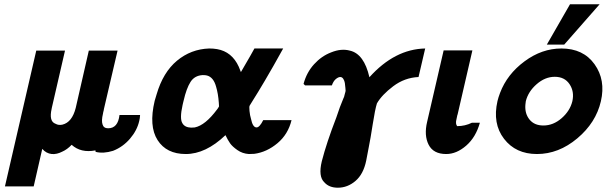

<svg xmlns="http://www.w3.org/2000/svg" viewBox="-20 -708 2828 895"><path d="M3 161 149 -472H283L221 -203V-202Q207 -142 239 -131Q253 -123 271 -127Q316 -138 333 -205L394 -472H528L464 -198V-196Q463 -194 463 -192Q461 -186 461 -184Q460 -182 460 -178Q452 -145 458 -128Q463 -110 484 -110Q530 -110 537 -172H633Q632 -154 629 -144Q619 -100 586 -61.5Q553 -23 507 -5Q462 9 426 0Q425 -2 425 -4V-7Q357 6 314 -33Q293 -11 270 -1Q245 12 221 10Q195 7 177 -14L137 161Z M701 -238Q708 -263 710 -268Q740 -371 805 -425Q870 -479 955 -482Q975 -482 992 -479Q1061 -467 1093 -397L1103 -372Q1159 -468 1166 -482H1300Q1252 -395 1215 -332.5Q1178 -270 1162.5 -246Q1147 -222 1144 -216Q1141 -212 1143 -191Q1145 -170 1150 -154Q1158 -114 1176 -114Q1190 -114 1207 -148H1339Q1323 -82 1273.5 -40.5Q1224 1 1166 9Q1157 10 1140 10Q1110 8 1086.5 -8.5Q1063 -25 1052.5 -40Q1042 -55 1031 -78Q939 10 846 10Q756 10 714.5 -55Q673 -120 701 -238ZM836 -239Q835 -236 833.5 -229Q832 -222 831 -218Q817 -155 830 -134Q841 -114 871 -113Q882 -113 888 -114Q937 -124 992 -198Q994 -201 996 -203.5Q998 -206 999 -208.5Q1000 -211 1001 -212Q1001 -221 1000 -229Q997 -272 987 -305Q975 -348 945 -356Q938 -358 925 -358Q887 -356 868 -326Q849 -296 836 -239Z M1402 -310 1395 -317Q1409 -370 1444 -408.5Q1479 -447 1524 -464Q1571 -483 1611 -472Q1677 -457 1702 -348Q1820 -479 1962 -482L1931 -349Q1866 -346 1813 -306Q1760 -266 1737 -226Q1728 -197 1717.5 -129Q1707 -61 1699 -22L1687 41Q1674 104 1637 135.5Q1600 167 1555 167Q1514 167 1492 142Q1463 115 1480 44Q1502 -42 1548 -161Q1563 -208 1583 -255V-253Q1584 -259 1587.5 -270.5Q1591 -282 1591 -285Q1591 -286 1590 -298.5Q1589 -311 1587.5 -321Q1586 -331 1580.5 -340Q1575 -349 1566 -349Q1557 -349 1545.5 -339.5Q1534 -330 1527 -310Z M1971 -140 2048 -473H2182L2113 -174Q2113 -173 2112 -172L2108 -153Q2102 -131 2111 -120Q2148 -120 2180 -136H2217Q2198 -68 2153 -29Q2108 10 2060 10Q2000 10 1978 -33.5Q1956 -77 1971 -140Z M2529 -500 2637 -688H2775L2610 -500ZM2299 -237Q2303 -254 2311 -275Q2344 -362 2425 -422Q2506 -482 2597 -482Q2699 -482 2751.5 -408.5Q2804 -335 2781 -236Q2758 -136 2671 -63Q2584 10 2483 10Q2384 10 2329.5 -61Q2275 -132 2299 -237ZM2431 -236Q2430 -233 2430 -227.5Q2430 -222 2429 -219Q2426 -178 2448.5 -150.5Q2471 -123 2513 -123Q2559 -123 2598 -157Q2637 -191 2648 -236Q2658 -281 2635 -315.5Q2612 -350 2566 -350Q2521 -350 2481.5 -315.5Q2442 -281 2431 -236Z"/></svg>

Font: Coval
Style: ExtraBold Italic
Weight: 800
Foundry: Context Ltd
Version: Version 001.000